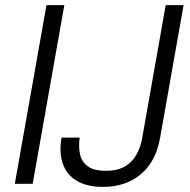

<svg xmlns="http://www.w3.org/2000/svg" viewBox="-20 -720 746 752"><path d="M38 0 162 -700H232L108 0ZM383 12Q322 12 282 -11Q242 -34 226.5 -77.5Q211 -121 221 -181H292Q287 -145 293.5 -115.5Q300 -86 324 -68.5Q348 -51 394 -51Q440 -51 469 -68Q498 -85 514.5 -114.5Q531 -144 537 -180L629 -700H699L607 -180Q591 -88 532 -38Q473 12 383 12Z"/></svg>

Font: DM Sans 9pt Light
Style: Italic
Weight: 300
Italic angle: -10°
Version: Version 4.004;gftools[0.9.30]